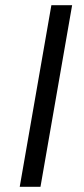

<svg xmlns="http://www.w3.org/2000/svg" viewBox="-20 -720 322 740"><path d="M178 -700H258L136 0H56Z"/></svg>

Font: Fixel Italic Variable 20240409 Display Thin
Style: Italic
Weight: 100
Italic angle: -10°
Designer: AlfaBravo + MacPaw
Foundry: Kyrylo Tkachov, Marchela Mozhyna, Serhii Makarenko, Maria Weinstein, Zakhar Kryvoshyya
Version: Version 1.211;Glyphs 3.2 (3225)